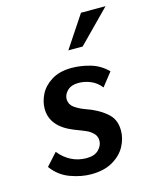

<svg xmlns="http://www.w3.org/2000/svg" viewBox="-101 -702 618 778"><g transform="rotate(-15 208.5 -312.5)"><path d="M23 -65 69 -116Q116 -59 184 -59Q218 -59 235 -76.5Q252 -94 252 -114Q252 -133 240 -145Q228 -157 214 -163.5Q200 -170 163 -184Q71 -221 71 -296Q71 -326 86 -356Q101 -386 134.5 -407Q168 -428 219 -428Q257 -428 297 -416.5Q337 -405 368 -374L324 -318Q306 -341 281 -351.5Q256 -362 230 -362Q200 -362 183.5 -346Q167 -330 167 -310Q168 -288 185 -275.5Q202 -263 224 -254.5Q246 -246 254 -243Q299 -223 323 -198Q347 -173 347 -131Q347 -98 330 -66Q313 -34 276.5 -12.5Q240 9 185 9Q144 9 98.5 -7.5Q53 -24 23 -65ZM285 -500H225L314 -634H417Z"/></g></svg>

Font: Josefin Sans
Style: Italic
Weight: 400
Italic angle: -7°
Designer: Santiago Orozco
Foundry: Typemade
Version: Version 2.000